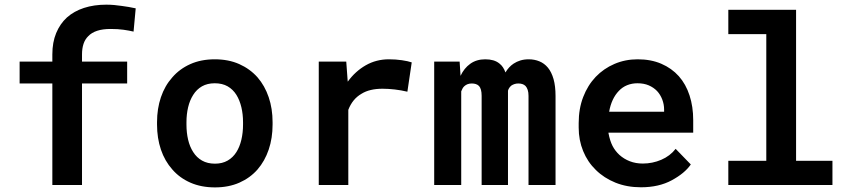

<svg xmlns="http://www.w3.org/2000/svg" viewBox="-20 -792 3641 822"><path d="M204.1 0H331.1V-434.6H524.4V-528.3H331.1V-559.1Q331.1 -584.5 337.6 -604.2Q344.2 -624 357.9 -637.2Q372.1 -652.3 396 -660.2Q419.9 -668 453.6 -668Q484.9 -668 509 -664.6Q533.2 -661.1 551.8 -656.7L561 -756.3Q545.4 -759.8 530.8 -762.2Q516.1 -764.6 501.5 -766.6Q485.4 -769 469 -770.5Q452.6 -772 435.1 -772Q382.3 -772 339.6 -758.1Q296.9 -744.1 266.6 -717.3Q236.8 -689.9 220.5 -650.4Q204.1 -610.8 204.1 -559.1V-528.3H64V-434.6H204.1Z M652.3 -269V-258.8Q652.3 -200.7 668.9 -151.6Q685.5 -102.5 717.8 -66.4Q749 -30.3 795.2 -10Q841.3 10.3 900.4 10.3Q959 10.3 1004.9 -10Q1050.8 -30.3 1082.5 -66.4Q1113.8 -102.5 1130.4 -151.6Q1147 -200.7 1147 -258.8V-269Q1147 -326.7 1130.4 -375.7Q1113.8 -424.8 1082.5 -460.9Q1050.3 -497.1 1004.4 -517.6Q958.5 -538.1 899.4 -538.1Q840.8 -538.1 794.9 -517.6Q749 -497.1 717.8 -460.9Q685.5 -424.8 668.9 -375.7Q652.3 -326.7 652.3 -269ZM778.3 -258.8V-269Q778.3 -302.7 785.4 -332.8Q792.5 -362.8 807.1 -385.7Q821.8 -409.2 844.7 -422.4Q867.7 -435.5 899.4 -435.5Q931.6 -435.5 954.6 -422.4Q977.5 -409.2 992.2 -385.7Q1006.3 -362.8 1013.4 -332.8Q1020.5 -302.7 1020.5 -269V-258.8Q1020.5 -224.1 1013.4 -193.8Q1006.3 -163.6 992.2 -141.1Q977.5 -117.7 954.6 -104.5Q931.6 -91.3 900.4 -91.3Q868.2 -91.3 845 -104.5Q821.8 -117.7 807.1 -141.1Q792.5 -163.6 785.4 -193.8Q778.3 -224.1 778.3 -258.8Z M1645 -538.1Q1590.8 -538.1 1545.9 -512.5Q1501 -486.8 1468.8 -442.4L1467.8 -454.6L1462.4 -528.3H1344.7V0H1471.2V-321.8Q1480 -344.7 1494.1 -362.1Q1508.3 -379.4 1527.8 -390.6Q1544.9 -401.4 1567.4 -406.7Q1589.8 -412.1 1617.7 -412.1Q1643.1 -412.1 1670.2 -408.9Q1697.3 -405.8 1724.1 -399.4L1742.7 -524.9Q1727.1 -530.3 1700.7 -534.2Q1674.3 -538.1 1645 -538.1Z M1947.8 -528.3H1838.9V0H1954.6V-400.9Q1957 -407.2 1960.2 -413.1Q1963.4 -418.9 1967.8 -422.9Q1974.1 -428.7 1981.9 -431.6Q1989.7 -434.6 2000 -434.6Q2009.3 -434.6 2017.1 -432.1Q2024.9 -429.7 2030.8 -423.8Q2036.1 -418 2039.1 -407.5Q2042 -397 2042 -381.8V0H2154.8V-391.1Q2154.8 -396 2154.8 -399.2Q2154.8 -402.3 2154.8 -403.8Q2156.7 -410.6 2160.4 -416Q2164.1 -421.4 2169.4 -425.8Q2175.3 -429.7 2182.6 -432.1Q2189.9 -434.6 2199.2 -434.6Q2208.5 -434.6 2216.3 -432.1Q2224.1 -429.7 2230 -423.8Q2235.8 -417.5 2239.3 -407Q2242.7 -396.5 2242.7 -381.3V0H2358.4V-380.9Q2358.4 -423.3 2349.9 -453.4Q2341.3 -483.4 2325.7 -502.4Q2310.1 -521 2289.1 -529.5Q2268.1 -538.1 2243.7 -538.1Q2224.1 -538.1 2208 -533.2Q2191.9 -528.3 2178.7 -519.5Q2168.5 -512.7 2159.7 -503.2Q2150.9 -493.7 2144 -481.9Q2139.6 -494.1 2133.3 -503.7Q2127 -513.2 2118.2 -520Q2106.9 -529.3 2091.8 -533.7Q2076.7 -538.1 2057.6 -538.1Q2020 -538.1 1993.4 -519Q1966.8 -500 1951.7 -467.3Z M2724.1 9.8Q2800.8 9.8 2856.2 -20.3Q2911.6 -50.3 2937.5 -87.9L2872.6 -154.8Q2848.6 -124 2811 -107.9Q2773.4 -91.8 2731.9 -91.8Q2701.7 -91.8 2676.5 -101.6Q2651.4 -111.3 2631.8 -128.9Q2613.3 -146 2602.3 -167.5Q2591.3 -189 2585 -222.2V-224.1H2947.8V-277.8Q2947.8 -335.4 2932.1 -383.5Q2916.5 -431.6 2886.2 -465.8Q2855.5 -500 2811.3 -519Q2767.1 -538.1 2710 -538.1Q2656.7 -538.1 2610.6 -518.3Q2564.5 -498.5 2530.3 -462.9Q2496.1 -426.8 2476.8 -376.7Q2457.5 -326.7 2457.5 -265.1V-245.6Q2457.5 -191.9 2476.6 -145.3Q2495.6 -98.6 2530.8 -64.5Q2565.9 -29.8 2615 -10Q2664.1 9.8 2724.1 9.8ZM2709 -435.5Q2736.8 -435.5 2757.6 -426.5Q2778.3 -417.5 2793 -402.3Q2807.1 -387.2 2815.2 -366.2Q2823.2 -345.2 2823.2 -323.2V-313.5H2587.9Q2592.8 -341.8 2603.3 -364.3Q2613.8 -386.7 2629.4 -402.8Q2644.5 -418.9 2664.8 -427.2Q2685.1 -435.5 2709 -435.5Z M3098.1 -750V-646H3260.7V-103.5H3098.1V0H3543.9V-103.5H3388.2V-750Z"/></svg>

Font: Roboto Mono SemiBold
Style: Regular
Weight: 600
Monospace: yes
Designer: Google
Version: Version 3.000